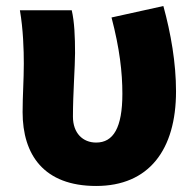

<svg xmlns="http://www.w3.org/2000/svg" viewBox="-20 -603 651 637"><path d="M299 14C474 14 564 -106 564 -300C564 -394 547 -492 522 -583L350 -545C377 -442 386 -363 386 -292C386 -179 356 -130 299 -130C255 -130 222 -161 222 -216C222 -292 229 -383 229 -427C229 -481 227 -530 218 -569H46C57 -506 59 -437 59 -392C59 -338 55 -285 55 -231C55 -90 125 14 299 14Z"/></svg>

Font: Noto Sans Korean Black
Style: Bold
Weight: 900
Designer: Ryoko NISHIZUKA (kana & ideographs); Paul D. Hunt (Latin, Greek & Cyrillic); Wenlong ZHANG (bopomofo); Sandoll Communica
Foundry: Adobe Systems Incorporated
Version: Version 1.000;PS 1;hotconv 1.0.78;makeotf.lib2.5.61930